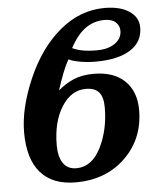

<svg xmlns="http://www.w3.org/2000/svg" viewBox="-54 -807 713 863"><g transform="rotate(-5 302.5 -375.0)"><path d="M213.9 -408.2Q246.6 -437 284.9 -453.1Q323.2 -469.2 375 -469.2Q465.3 -469.2 515.1 -421.4Q564.9 -373.5 564.9 -290Q564.9 -160.6 477.5 -75.4Q390.1 9.8 252.9 9.8Q148.9 9.8 95 -52Q41 -113.8 41 -233.9Q41 -342.3 97.9 -473.9Q154.8 -605.5 246.8 -682.6Q338.9 -759.8 450.2 -759.8Q520 -759.8 561 -732.2Q602.1 -704.6 602.1 -658.2Q602.1 -593.3 546.1 -558.1Q490.2 -522.9 389.2 -522.9Q353.5 -522.9 319.8 -528.8Q286.1 -534.7 268.1 -543.9Q253.4 -517.6 240.5 -484.4Q227.5 -451.2 213.9 -408.2ZM412.1 -314.9Q412.1 -360.8 393.6 -382.8Q375 -404.8 334 -404.8Q268.1 -404.8 225.1 -336.9Q182.1 -269 182.1 -163.1Q182.1 -111.3 202.1 -82.3Q222.2 -53.2 261.2 -53.2Q331.5 -53.2 371.8 -133.3Q412.1 -213.4 412.1 -314.9ZM289.1 -592.8Q307.1 -584 333.3 -578.6Q359.4 -573.2 399.9 -573.2Q449.7 -573.2 481 -595Q512.2 -616.7 512.2 -651.9Q512.2 -674.8 495.1 -690.4Q478 -706.1 445.8 -706.1Q396.5 -706.1 358.4 -678.7Q320.3 -651.4 289.1 -592.8Z"/></g></svg>

Font: Droid Serif
Style: Bold Italic
Weight: 700
Italic angle: -12°
Designer: Monotype Design team
Foundry: Monotype Imaging Inc.
Version: Version 1.03